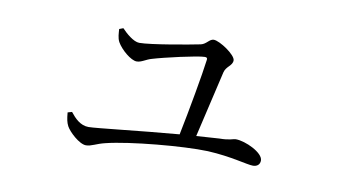

<svg xmlns="http://www.w3.org/2000/svg" viewBox="-51 -562 1102 624"><g transform="rotate(10 500.0 -250.0)"><path d="M183 -140C185 -118 187 -108 193 -96C202 -79 238 -45 260 -45C278 -45 292 -56 322 -63C399 -82 572 -98 654 -95C733 -91 786 -74 806 -74C820 -74 829 -82 829 -95C829 -121 768 -149 737 -149C728 -149 717 -142 684 -142L608 -137L659 -356C664 -377 685 -382 685 -400C685 -418 630 -455 610 -455C596 -455 589 -437 571 -433C537 -426 411 -403 373 -403C354 -403 328 -426 314 -441L301 -436C302 -423 302 -407 309 -394C322 -371 356 -342 375 -342C391 -342 404 -354 423 -359C459 -370 568 -395 591 -395C597 -395 600 -393 599 -387C593 -339 571 -216 554 -133C423 -122 283 -105 258 -105C231 -105 212 -125 197 -144Z"/></g></svg>

Font: Noto Serif CJK SC Light
Style: Regular
Weight: 300
Designer: Ryoko NISHIZUKA 西塚涼子 (kana & ideographs); Frank Grießhammer (Latin, Greek & Cyrillic); Wenlong ZHANG 张文龙 (bopomofo); San
Foundry: Adobe
Version: Version 2.001;hotconv 1.1.0;makeotfexe 2.6.0